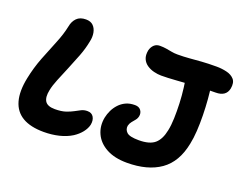

<svg xmlns="http://www.w3.org/2000/svg" viewBox="-113 -924 1440 1148"><g transform="rotate(20 607.0 -350.5)"><path d="M249 9Q165 9 114 -21Q63 -51 46 -111Q29 -171 47 -259Q62 -332 87.5 -397.5Q113 -463 137.5 -522Q162 -581 173 -635Q179 -668 199.5 -689Q220 -710 258 -710Q288 -710 304.5 -693.5Q321 -677 326 -650.5Q331 -624 324 -594Q315 -546 296 -496.5Q277 -447 257 -399.5Q237 -352 220 -310.5Q203 -269 197 -238Q187 -191 202.5 -166.5Q218 -142 265 -142Q306 -142 333 -151Q360 -160 379 -170.5Q398 -181 415 -189.5Q432 -198 453 -198Q481 -198 493 -177.5Q505 -157 499 -127Q493 -102 474 -78Q455 -54 426 -35Q391 -13 345.5 -2Q300 9 249 9ZM779 12Q701 12 648.5 -16.5Q596 -45 574 -93Q552 -141 563 -197Q568 -221 579 -244Q590 -267 608 -286.5Q626 -306 650.5 -317.5Q675 -329 708 -329Q734 -329 746 -312.5Q758 -296 754 -275Q751 -260 741.5 -248.5Q732 -237 722.5 -225.5Q713 -214 709 -198Q705 -174 723 -156.5Q741 -139 800 -139Q869 -139 901.5 -167Q934 -195 946 -256Q953 -289 954.5 -334Q956 -379 954 -428.5Q952 -478 946 -525Q940 -572 933 -609Q929 -636 945.5 -656Q962 -676 986 -676Q1036 -675 1061.5 -658.5Q1087 -642 1095 -597Q1101 -561 1105 -512Q1109 -463 1110 -410.5Q1111 -358 1108 -310Q1105 -262 1097 -225Q1073 -102 992 -45Q911 12 779 12ZM794 -548Q772 -548 747.5 -554Q723 -560 703 -573.5Q683 -587 673.5 -609Q664 -631 670 -663Q676 -686 690.5 -699.5Q705 -713 727 -713Q749 -713 767.5 -710Q786 -707 804 -703.5Q822 -700 842 -700Q882 -700 917 -703Q952 -706 992.5 -709Q1033 -712 1088 -712Q1121 -712 1152.5 -704.5Q1184 -697 1201.5 -677Q1219 -657 1212 -618Q1201 -564 1135 -564Q1070 -564 1006.5 -560Q943 -556 888.5 -552Q834 -548 794 -548Z"/></g></svg>

Font: Shantell Sans
Style: Bold Italic
Weight: 700
Italic angle: -11°
Designer: Stephen Nixon, Anya Danilova, Shantell Martin
Foundry: Arrow Type
Version: Version 1.011;[c5ecc13dd]